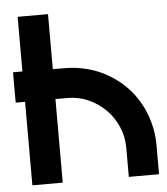

<svg xmlns="http://www.w3.org/2000/svg" viewBox="-49 -691 640 735"><g transform="rotate(-5 271.0 -323.5)"><path d="M521 -199.2Q532.7 -157.2 532.7 -111.3V0H416.5V-111.3Q416.5 -155.3 399.9 -192.9Q384.3 -230 355 -259.3Q326.2 -288.1 288.6 -304.7Q252 -321.3 207.5 -321.3H162.6V0H45.9V-320.8H9.8V-437.5H45.9V-647.5H162.6V-436H207.5Q252.4 -436 294.9 -424.8Q337.4 -413.6 373 -392.6Q409.7 -371.6 438.5 -342.8Q467.8 -314.5 488.8 -277.3Q509.8 -241.7 521 -199.2Z"/></g></svg>

Font: Sangha Kali
Style: Regular
Weight: 400
Designer: Seslavinskaya Anna
Foundry: Popkern
Version: Version 2.000;PS 002.000;hotconv 1.0.88;makeotf.lib2.5.64775